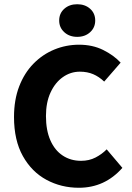

<svg xmlns="http://www.w3.org/2000/svg" viewBox="-20 -875 622 907"><path d="M352.7 12Q269.2 12 199.4 -25.6Q129.7 -63.2 87.9 -137.9Q46.2 -212.5 46.2 -322.2Q46.2 -403.3 70.6 -466.8Q95 -530.3 138.2 -574.3Q181.4 -618.3 236.8 -641Q292.2 -663.8 353.6 -663.8Q417.3 -663.8 467.2 -639Q517.2 -614.2 549.9 -579.1L472.2 -489.6Q447.8 -512.8 420.1 -524.6Q392.4 -536.4 357.2 -536.4Q313.6 -536.4 277.1 -510.8Q240.6 -485.2 218.9 -438.3Q197.1 -391.5 197.1 -326.9Q197.1 -259.7 217.9 -212.4Q238.6 -165 276.2 -140.2Q313.7 -115.3 363 -115.3Q401 -115.3 431.2 -130.9Q461.4 -146.5 484 -169.5L558.1 -82Q516.4 -34.9 465 -11.4Q413.6 12 352.7 12ZM344.7 -700.9Q307.8 -700.9 283.7 -722.9Q259.6 -744.8 259.6 -778.1Q259.6 -812.1 283.7 -833.5Q307.8 -855 344.7 -855Q381.8 -855 405.8 -833.5Q429.8 -812.1 429.8 -778.1Q429.8 -744.8 405.8 -722.9Q381.8 -700.9 344.7 -700.9Z"/></svg>

Font: SourceSans3VF
Style: Regular
Weight: 200
Designer: Paul D. Hunt
Foundry: Adobe
Version: Version 3.052;hotconv 1.1.0;makeotfexe 2.6.0